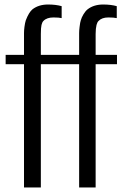

<svg xmlns="http://www.w3.org/2000/svg" viewBox="-20 -827 542 847"><path d="M160.2 0H85.9V-543.9H4.9V-585H85.9V-647.9V-657.2V-681.2Q85.9 -692.9 87.9 -708.5Q90.3 -726.6 93.8 -737.3Q107.4 -772.9 123.5 -786.1Q150.9 -807.1 191.9 -807.1Q226.6 -807.1 252 -799.8V-747.1Q240.2 -750 215.8 -750Q186 -750 171.4 -734.4Q166 -729 163.1 -716.8Q160.2 -705.1 160.2 -676.8V-672.9V-585H329.1V-647.9V-657.2V-681.2Q329.1 -692.9 331.1 -708.5Q333.5 -729 336.4 -737.3Q339.8 -750 348.4 -764.2Q356.9 -778.3 366.7 -786.1Q394 -807.1 435.1 -807.1Q469.7 -807.1 495.1 -799.8V-747.1Q482.4 -750 458 -750Q429.2 -750 414.6 -734.4Q409.2 -729.5 405.8 -716.8Q401.9 -701.2 401.9 -676.8V-672.9V-585H496.1V-543.9H401.9V0H329.1V-543.9H160.2Z"/></svg>

Font: VL Oswald
Style: Light
Weight: 300
Designer: vernon adams
Foundry: vernon adams
Version: Version ; ttfautohint (v0.92.18-e454-dirty) -l 8 -r 50 -G 20